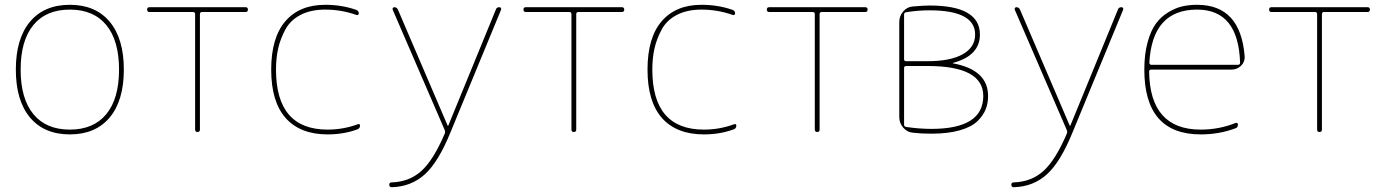

<svg xmlns="http://www.w3.org/2000/svg" viewBox="-20 -550 5779 800"><path d="M423 -445.5Q370 -510 271 -510Q172 -510 119 -445.5Q66 -381 66 -260Q66 -139 119 -74.5Q172 -10 271 -10Q370 -10 423 -74.5Q476 -139 476 -260Q476 -381 423 -445.5ZM437 -60.5Q378 10 271 10Q164 10 105 -60.5Q46 -131 46 -260Q46 -389 105 -459.5Q164 -530 271 -530Q378 -530 437 -459.5Q496 -389 496 -260Q496 -131 437 -60.5Z M603 -500Q593 -500 593 -510Q593 -520 603 -520H1003Q1013 -520 1013 -510Q1013 -500 1003 -500H822Q813 -500 813 -491V-10Q813 0 803 0Q793 0 793 -10V-491Q793 -500 784 -500Z M1345 10Q1231 10 1170.5 -58Q1110 -126 1110 -260Q1110 -393 1169 -461.5Q1228 -530 1335 -530Q1404 -530 1464 -509Q1475 -505 1475 -494Q1475 -490 1471.5 -488Q1468 -486 1464 -488Q1402 -510 1335 -510Q1275 -510 1232.5 -488Q1190 -466 1169 -427Q1148 -388 1139 -348Q1130 -308 1130 -260Q1130 -10 1345 -10Q1410 -10 1470 -32Q1480 -36 1480 -26Q1480 -15 1469 -11Q1412 10 1345 10Z M1612 230Q1602 230 1602 220Q1602 210 1611 210Q1685 208 1735.5 162.5Q1786 117 1833 7Q1836 0 1833 -8L1616 -510Q1615 -514 1617 -517Q1619 -520 1623 -520Q1633 -520 1638 -510L1845 -27Q1845 -26 1847 -26Q1848 -26 1848 -27L2046 -510Q2049 -520 2061 -520Q2065 -520 2067 -517Q2069 -514 2068 -510L1858 -1Q1807 125 1750 176.5Q1693 228 1612 230Z M2171 -500Q2161 -500 2161 -510Q2161 -520 2171 -520H2571Q2581 -520 2581 -510Q2581 -500 2571 -500H2390Q2381 -500 2381 -491V-10Q2381 0 2371 0Q2361 0 2361 -10V-491Q2361 -500 2352 -500Z M2913 10Q2799 10 2738.5 -58Q2678 -126 2678 -260Q2678 -393 2737 -461.5Q2796 -530 2903 -530Q2972 -530 3032 -509Q3043 -505 3043 -494Q3043 -490 3039.5 -488Q3036 -486 3032 -488Q2970 -510 2903 -510Q2843 -510 2800.5 -488Q2758 -466 2737 -427Q2716 -388 2707 -348Q2698 -308 2698 -260Q2698 -10 2913 -10Q2978 -10 3038 -32Q3048 -36 3048 -26Q3048 -15 3037 -11Q2980 10 2913 10Z M3185 -500Q3175 -500 3175 -510Q3175 -520 3185 -520H3585Q3595 -520 3595 -510Q3595 -500 3585 -500H3404Q3395 -500 3395 -491V-10Q3395 0 3385 0Q3375 0 3375 -10V-491Q3375 -500 3366 -500Z M3747 -266V-30Q3747 -23 3756 -21Q3810 -13 3861 -13Q4077 -13 4077 -150Q4077 -275 3845 -275H3756Q3747 -275 3747 -266ZM3747 -490V-303Q3747 -295 3756 -295H3845Q3940 -295 3991.5 -324Q4043 -353 4043 -406Q4043 -507 3853 -507Q3805 -507 3755 -499Q3747 -497 3747 -490ZM3784 3Q3760 1 3743.5 -18Q3727 -37 3727 -62V-458Q3727 -483 3743 -502Q3759 -521 3783 -523Q3829 -527 3853 -527Q4063 -527 4063 -406Q4063 -318 3951 -288Q3950 -288 3950 -287Q3950 -286 3951 -286Q4097 -259 4097 -150Q4097 -120 4087 -94.5Q4077 -69 4052.5 -45Q4028 -21 3979 -7Q3930 7 3861 7Q3817 7 3784 3Z M4204 230Q4194 230 4194 220Q4194 210 4203 210Q4277 208 4327.5 162.5Q4378 117 4425 7Q4428 0 4425 -8L4208 -510Q4207 -514 4209 -517Q4211 -520 4215 -520Q4225 -520 4230 -510L4437 -27Q4437 -26 4439 -26Q4440 -26 4440 -27L4638 -510Q4641 -520 4653 -520Q4657 -520 4659 -517Q4661 -514 4660 -510L4450 -1Q4399 125 4342 176.5Q4285 228 4204 230Z M4968 -510Q4781 -510 4769 -289Q4769 -280 4778 -280H5138Q5147 -280 5147 -289Q5140 -510 4968 -510ZM4983 10Q4748 10 4748 -260Q4748 -324 4761.5 -373.5Q4775 -423 4796.5 -452Q4818 -481 4848 -499Q4878 -517 4906.5 -523.5Q4935 -530 4968 -530Q5149 -530 5166 -316Q5168 -293 5151.5 -276.5Q5135 -260 5111 -260H4777Q4768 -260 4768 -252Q4771 -10 4983 -10Q5060 -10 5129 -38Q5133 -39 5135.5 -37Q5138 -35 5138 -31Q5138 -19 5129 -16Q5061 10 4983 10Z M5278 -500Q5268 -500 5268 -510Q5268 -520 5278 -520H5678Q5688 -520 5688 -510Q5688 -500 5678 -500H5497Q5488 -500 5488 -491V-10Q5488 0 5478 0Q5468 0 5468 -10V-491Q5468 -500 5459 -500Z"/></svg>

Font: Rounded Mplus 1c Thin
Style: Regular
Weight: 250
Version: Version 1.059.20150529